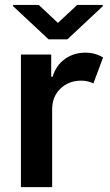

<svg xmlns="http://www.w3.org/2000/svg" viewBox="-20 -770 454 790"><path d="M66.1 0V-545.5H190.7V-454.5H196.4Q211.3 -502.1 247.5 -527.7Q283.7 -553.3 331 -553.3Q353 -553.3 371.4 -547.9Q389.9 -542.6 404.1 -533.4L364.3 -426.8Q354 -431.8 341.6 -435Q329.2 -438.2 313.6 -438.2Q263.1 -438.2 228.9 -405.4Q194.6 -372.5 194.6 -320.7V0ZM139.6 -749.6 218.4 -675.8 297.6 -749.6H403.1V-744.7L257.5 -608.3H179.7L33.7 -744.7V-749.6Z"/></svg>

Font: Inter UI Semi Bold
Style: Regular
Weight: 600
Designer: Rasmus Andersson
Foundry: rsms
Version: 3.2;8d6f07862